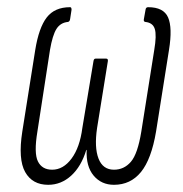

<svg xmlns="http://www.w3.org/2000/svg" viewBox="-20 -508 509 534"><path d="M114 6Q70 6 50 -29.5Q30 -65 42 -142L78 -369Q88 -431 110 -459.5Q132 -488 175 -488Q179 -488 179 -481L175 -455Q174 -448 169 -447Q148 -445 137 -427.5Q126 -410 119 -369L84 -142Q74 -82 85.5 -59Q97 -36 125 -36Q156 -36 179 -67Q202 -98 209 -152L240 -338Q241 -345 246 -345H275Q281 -345 280 -338L250 -152Q242 -98 254 -67Q266 -36 297 -36Q325 -36 344 -58Q363 -80 373 -142L409 -369Q416 -410 410.5 -427.5Q405 -445 384 -447Q379 -448 380 -454L385 -482Q386 -488 392 -488Q435 -488 447.5 -459.5Q460 -431 450 -369L414 -142Q401 -65 372 -29.5Q343 6 297 6Q262 6 240.5 -19.5Q219 -45 221 -91H220Q206 -45 178 -19.5Q150 6 114 6Z"/></svg>

Font: Sofia Sans Extra Condensed Light
Style: Italic
Weight: 300
Italic angle: -9°
Version: Version 4.100